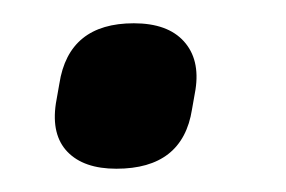

<svg xmlns="http://www.w3.org/2000/svg" viewBox="-20 -137 246 165"><path d="M80 8Q52 8 38 -6.5Q24 -21 28 -48L31 -65Q39 -117 95 -117Q124 -117 138 -101.5Q152 -86 148 -60L145 -43Q137 8 80 8Z"/></svg>

Font: Sofia Sans Condensed SemiBold
Style: Italic
Weight: 600
Italic angle: -9°
Version: Version 4.100